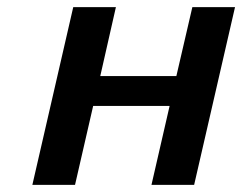

<svg xmlns="http://www.w3.org/2000/svg" viewBox="-20 -520 681 540"><path d="M526 0 641 -500H521L476 -306H262L306 -500H186L71 0H191L242 -222H457L406 0Z"/></svg>

Font: Perun SemiBold Italic
Style: Regular
Weight: 400
Italic angle: -12°
Foundry: Copyright (c) Stefan Peev, Context Ltd, 2016
Version: Version 1.026